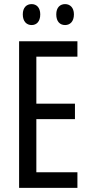

<svg xmlns="http://www.w3.org/2000/svg" viewBox="-20 -1008 442 935"><path d="M91 -938C91 -903 110 -886 134 -886C158 -886 176 -903 176 -938C176 -971 158 -988 134 -988C110 -988 91 -972 91 -938ZM254 -938C254 -903 272 -886 297 -886C321 -886 340 -903 340 -938C340 -971 321 -988 297 -988C273 -988 254 -972 254 -938ZM357 -93V-169H157V-428H345V-503H157V-732H357V-807H73V-93Z"/></svg>

Font: Noto Sans Kannada UI ExtraCondensed
Style: Regular
Weight: 400
Width: 2
Designer: Jelle Bosma - Monotype Design Team
Foundry: Monotype Imaging Inc.
Version: Version 2.005